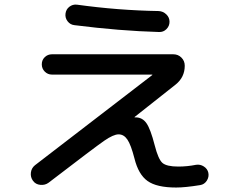

<svg xmlns="http://www.w3.org/2000/svg" viewBox="-20 -795 1040 850"><path d="M195.3 13.7Q179.7 25.4 158.7 23.4Q137.7 21.5 126 5.4Q114.3 -10.7 116.7 -30.8Q119.1 -50.8 134.8 -63.5L654.3 -462.9V-463.9Q654.3 -464.8 653.3 -464.8H210Q191.4 -464.8 178.2 -478Q165 -491.2 165 -510.3Q165 -529.3 178.2 -542Q191.4 -554.7 210 -554.7H747.1Q768.6 -554.7 783.2 -540Q797.9 -525.4 797.9 -503.9Q797.9 -453.1 757.8 -420.9L576.2 -277.3L575.2 -276.4Q576.2 -275.4 577.1 -275.4H580.1Q610.4 -275.4 628.4 -249.5Q646.5 -223.6 665 -151.4Q680.7 -89.8 699.2 -73.7Q717.8 -57.6 769.5 -57.6Q808.6 -57.6 847.7 -65.4Q866.2 -68.4 882.3 -58.1Q898.4 -47.9 902.3 -30.3Q906.2 -11.7 895.5 4.9Q884.8 21.5 866.2 24.4Q799.8 35.2 759.8 35.2Q673.8 35.2 633.3 6.3Q592.8 -22.5 575.2 -93.8Q559.6 -154.3 543.9 -177.2Q528.3 -200.2 504.9 -200.2Q482.4 -200.2 441.4 -171.9Q400.4 -143.6 195.3 13.7ZM320.3 -774.4Q502.9 -749 682.6 -746.1Q702.1 -745.1 716.3 -731.4Q730.5 -717.8 730.5 -698.7Q730.5 -679.7 716.8 -666Q703.1 -652.3 683.6 -653.3Q509.8 -658.2 309.6 -683.6Q291 -685.5 279.3 -700.7Q267.6 -715.8 270 -734.9Q272.5 -753.9 287.1 -765.1Q301.8 -776.4 320.3 -774.4Z"/></svg>

Font: Rounded Mgen+ 1m medium
Style: Regular
Weight: 500
Designer: [Source Han Sans]
Ryoko NISHIZUKA  (kana & ideographs); Paul D. Hunt (Latin, Greek & Cyrillic); Wenlong ZHANG  (bopomofo
Version: Version 1.059.20150602